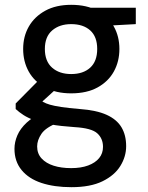

<svg xmlns="http://www.w3.org/2000/svg" viewBox="-20 -544 614 796"><path d="M276 232Q205 232 152 214.5Q99 197 69.5 161Q40 125 40 73Q40 45 52 17Q64 -11 91 -36Q118 -61 164 -81L222 -36Q170 -16 152 10.5Q134 37 134 63Q134 93 152.5 113Q171 133 202.5 143Q234 153 275 153Q316 153 345.5 142Q375 131 391 111.5Q407 92 407 65Q407 30 383 8.5Q359 -13 289 -17Q231 -21 191 -28Q151 -35 123.5 -45Q96 -55 77.5 -67Q59 -79 45 -92V-115L146 -217L229 -190L118 -89L139 -135Q149 -127 159.5 -121Q170 -115 187 -110Q204 -105 233.5 -100.5Q263 -96 311 -92Q380 -87 422 -68Q464 -49 483.5 -16.5Q503 16 503 62Q503 105 479 144Q455 183 405 207.5Q355 232 276 232ZM275 -157Q212 -157 167 -181.5Q122 -206 99 -247.5Q76 -289 76 -341Q76 -393 99.5 -434Q123 -475 167.5 -499.5Q212 -524 275 -524Q340 -524 384.5 -499.5Q429 -475 452 -434Q475 -393 475 -341Q475 -289 452 -247.5Q429 -206 384.5 -181.5Q340 -157 275 -157ZM275 -237Q325 -237 354 -263.5Q383 -290 383 -341Q383 -392 354 -418Q325 -444 275 -444Q227 -444 196.5 -418Q166 -392 166 -341Q166 -290 196 -263.5Q226 -237 275 -237ZM360 -434 336 -512H543V-444Z"/></svg>

Font: DM Sans 12pt Medium
Style: Regular
Weight: 500
Version: Version 4.004;gftools[0.9.30]